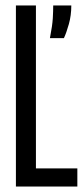

<svg xmlns="http://www.w3.org/2000/svg" viewBox="-20 -680 308 700"><path d="M38 0V-660H111V-66H262V0ZM162 -541Q171 -587 172.5 -613.5Q174 -640 174 -660H240Q240 -624 231 -592Q222 -560 213 -541Z"/></svg>

Font: Bricolage Grotesque 48pt Condensed Light
Style: Regular
Weight: 300
Width: 3
Designer: Mathieu Triay
Foundry: Atelier Triay
Version: Version 1.000; ttfautohint (v1.8.4.7-5d5b);gftools[0.9.32]